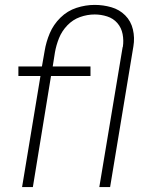

<svg xmlns="http://www.w3.org/2000/svg" viewBox="-20 -763 616 783"><path d="M70 0H114L188 -453H349V-492H195L204 -549Q209 -578 220.5 -607Q232 -636 254.5 -659.5Q277 -683 306.5 -693.5Q336 -704 366 -704Q392 -704 417 -696Q442 -688 458.5 -669Q475 -650 480 -624Q485 -598 481 -572L480 -570L385 0H429L524 -574Q530 -609 522 -643Q514 -677 490.5 -700.5Q467 -724 434 -733.5Q401 -743 366 -743Q329 -743 292 -731Q255 -719 226.5 -691Q198 -663 183 -627.5Q168 -592 162 -555L151 -492H55V-453H145Z"/></svg>

Font: Iosevka Sparkle XLtObl
Style: Regular
Weight: 200
Italic angle: -9°
Designer: Belleve Invis
Foundry: Belleve Invis
Version: Version 4.5.0; ttfautohint (v1.8.3)